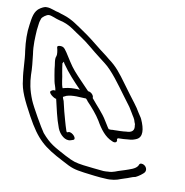

<svg xmlns="http://www.w3.org/2000/svg" viewBox="-185 -725 909 943"><g transform="rotate(10 269.0 -254.0)"><path d="M-14 -102C44 4 82 35 181 86C232 114 245 117 294 124C315 127 379 135 400 135C432 138 459 132 477 124L495 118C514 113 529 104 547 101C560 95 583 79 589 69C598 51 581 32 564 32C554 32 554 38 551 44C541 62 512 69 490 77L471 83C451 88 436 99 409 99C402 100 395 100 386 100C364 98 306 92 284 89C244 83 234 81 188 57C131 26 106 15 65 -33C49 -55 -6 -151 -18 -180C-39 -231 -44 -265 -46 -303C-46 -334 -50 -371 -54 -404C-61 -449 -58 -488 -56 -525L-52 -557C-51 -568 -47 -577 -45 -584C-43 -591 -22 -608 -10 -608C-1 -608 7 -604 17 -601C34 -594 48 -591 66 -586C104 -574 128 -551 162 -530C198 -507 234 -473 269 -447L300 -423C340 -393 385 -329 419 -283C432 -265 444 -250 457 -232L473 -206C481 -191 492 -179 495 -163C497 -158 500 -153 499 -148C504 -124 493 -110 462 -110C451 -108 418 -107 405 -107C397 -107 392 -107 387 -106L376 -107C367 -118 360 -133 352 -144C331 -180 299 -210 272 -244C275 -256 259 -273 244 -273C218 -301 188 -330 163 -359C142 -383 123 -416 106 -442L95 -457C89 -464 83 -468 72 -468C61 -468 55 -465 57 -458C61 -446 64 -423 61 -416C53 -400 62 -374 63 -351C65 -334 70 -311 73 -293C75 -280 84 -262 85 -248C75 -250 70 -247 66 -244C47 -234 89 -207 96 -209C107 -164 116 -116 134 -69C146 -38 176 -12 202 -21L211 -24C234 -29 203 -63 185 -59L177 -56C176 -57 173 -60 172 -65C163 -91 153 -130 146 -155L134 -205C131 -212 128 -218 127 -224L143 -232C158 -237 174 -238 192 -238C205 -238 224 -236 237 -236H240C244 -232 248 -228 251 -223C275 -198 302 -167 319 -139C341 -100 367 -66 402 -52C418 -43 432 -51 424 -67C427 -68 427 -69 429 -71C443 -71 469 -72 481 -74C496 -74 511 -79 521 -84C549 -98 546 -136 524 -184C520 -193 512 -202 507 -211C489 -243 468 -266 448 -294C441 -304 430 -319 414 -340C379 -388 358 -416 317 -446C295 -465 276 -477 252 -497L214 -527C199 -538 188 -547 174 -556C137 -581 104 -607 62 -620C51 -623 43 -626 35 -629C15 -632 -5 -644 -26 -644C-35 -645 -45 -641 -58 -633C-88 -615 -91 -579 -96 -544C-102 -506 -101 -462 -95 -416C-87 -367 -89 -320 -81 -273C-76 -220 -54 -176 -14 -102ZM118 -266C109 -287 109 -316 103 -340L99 -364C98 -373 97 -381 96 -386C97 -389 100 -391 101 -395C104 -392 104 -389 106 -386C136 -343 167 -310 203 -273H201C192 -274 184 -274 176 -274C153 -274 137 -271 119 -266Z"/></g></svg>

Font: Stray Cat
Style: OpSuObl
Weight: 400
Version: Version 1.0